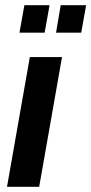

<svg xmlns="http://www.w3.org/2000/svg" viewBox="-20 -720 352 740"><path d="M131 0H7L95 -500H219ZM293 -594H196L214 -700H312ZM152 -594H55L74 -700H171Z"/></svg>

Font: Cabin
Style: Bold Italic
Weight: 700
Designer: Pablo Impallari
Foundry: Pablo Impallari. www.impallari.com Igino Marini. www.ikern.com
Version: Version 1.005